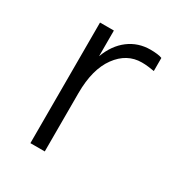

<svg xmlns="http://www.w3.org/2000/svg" viewBox="-122 -562 606 648"><g transform="rotate(30 181.0 -238.0)"><path d="M87 0V-470H141V-370Q160 -421 196.5 -448.5Q233 -476 281 -476Q295 -476 307 -474.5Q319 -473 326 -470V-419Q314 -421 302 -422.5Q290 -424 277 -424Q219 -424 181 -372Q143 -320 143 -227V0Z"/></g></svg>

Font: Celebes Light
Style: Regular
Weight: 300
Designer: Anugrah Pasau
Foundry: Lafontype
Version: Version 1.000; ttfautohint (v1.8.4)